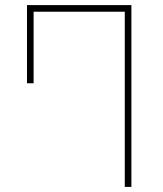

<svg xmlns="http://www.w3.org/2000/svg" viewBox="-20 -734 639 754"><path d="M470 0H496V-714H86V-407H112V-688H470Z"/></svg>

Font: Noto Sans Georgian Thin
Style: Regular
Weight: 100
Designer: Monotype Design Team, Akaki Razmadze
Foundry: Google LLC
Version: Version 2.005